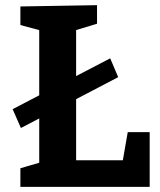

<svg xmlns="http://www.w3.org/2000/svg" viewBox="-20 -724 621 744"><path d="M29 -301 407 -498 438 -425 61 -228ZM475 -212H560V0H59V-72L148 -98L132 -70V-630L148 -603L59 -627V-699L356 -704V-632L260 -603L275 -630V-81L253 -103H472L452 -80Z"/></svg>

Font: Bitter Thin
Style: Bold
Weight: 700
Version: Version 3.021